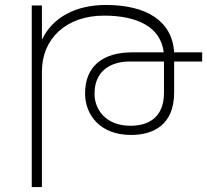

<svg xmlns="http://www.w3.org/2000/svg" viewBox="-20 -543 835 774"><path d="M795 -332H682C674 -461 567 -523 407 -523C285 -523 192 -473 149 -383V-521H108V211H149V-255C149 -388 248 -480 399 -480C536 -480 628 -433 640 -332H513C396 -332 323 -277 323 -167C323 -78 385 1 508 1C599 1 682 -40 682 -170V-295H795ZM641 -169C641 -68 577 -36 506 -36C406 -36 361 -102 361 -165C361 -272 447 -295 500 -295H641Z"/></svg>

Font: Montserrat arm ExtraLight
Style: Regular
Weight: 275
Designer: Julieta Ulanovsky
Foundry: Julieta Ulanovsky
Version: Version 6.000;PS 006.000;hotconv 1.0.88;makeotf.lib2.5.64775